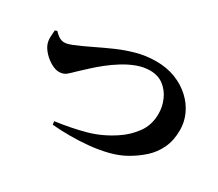

<svg xmlns="http://www.w3.org/2000/svg" viewBox="-111 -877 1223 1078"><g transform="rotate(30 500.0 -338.0)"><path d="M305 -62Q412 -77 497 -100.5Q582 -124 660 -176Q715 -212 753.5 -265Q792 -318 792 -391Q792 -436 773.5 -479Q755 -522 719 -550Q683 -578 630 -578Q589 -578 547 -562.5Q505 -547 465.5 -522.5Q426 -498 392 -471Q358 -444 332.5 -420.5Q307 -397 293 -384Q260 -353 240 -334Q220 -315 189 -315Q166 -315 138 -330.5Q110 -346 87.5 -370Q65 -394 56 -419Q49 -441 50.5 -464Q52 -487 53 -505L67 -510Q75 -500 93 -486.5Q111 -473 133 -473Q139 -473 145.5 -474Q152 -475 161 -478Q170 -481 181 -485Q230 -505 283 -531Q336 -557 392.5 -582Q449 -607 509.5 -623.5Q570 -640 634 -640Q703 -640 759.5 -618Q816 -596 857 -558Q898 -520 920 -472Q942 -424 942 -372Q942 -304 918 -253.5Q894 -203 853.5 -166.5Q813 -130 763 -102Q719 -77 662.5 -62.5Q606 -48 544.5 -42Q483 -36 422.5 -36Q362 -36 308 -41Z"/></g></svg>

Font: Noto Serif SC ExtraLight Black
Style: Regular
Weight: 900
Version: Version 2.002-H1;hotconv 1.1.0;makeotfexe 2.6.0